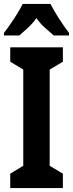

<svg xmlns="http://www.w3.org/2000/svg" viewBox="-28 -954 370 974"><path d="M291 0H24V-73L90 -113V-601L24 -641V-714H291V-641L224 -601V-113L291 -73ZM228 -934Q245 -901 269.5 -862.5Q294 -824 322 -787V-774H245Q228 -789 202.5 -811Q177 -833 157 -862Q136 -833 110.5 -810Q85 -787 70 -774H-8V-787Q7 -806 26 -833.5Q45 -861 61.5 -888Q78 -915 87 -934Z"/></svg>

Font: Noto Sans Gujarati ExtraCondensed
Style: Bold
Weight: 700
Width: 2
Designer: Jelle Bosma - Monotype Design Team, Universal Thirst
Foundry: Monotype Imaging Inc.
Version: Version 2.106; ttfautohint (v1.8.4.7-5d5b)